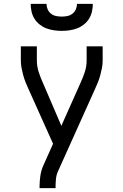

<svg xmlns="http://www.w3.org/2000/svg" viewBox="-20 -975 640 995"><path d="M185 0V-7Q185 -35 189 -63Q193 -91 204 -116L255 -230L127 -515Q119 -532 112 -550Q105 -568 100 -586.5Q95 -605 91.5 -623.5Q88 -642 88 -662V-735H171V-662Q171 -646 173.5 -631Q176 -616 180.5 -601.5Q185 -587 191 -572.5Q197 -558 203 -544L298 -323L397 -545Q410 -573 419.5 -602Q429 -631 429 -662V-735H512V-662Q512 -642 508.5 -623.5Q505 -605 500 -586.5Q495 -568 488 -550Q481 -532 473 -515L280 -86Q272 -68 270 -47.5Q268 -27 268 -7V0ZM300 -815Q280 -815 259.5 -818Q239 -821 220.5 -828Q202 -835 185.5 -848Q169 -861 158.5 -878Q148 -895 143.5 -915Q139 -935 139 -955H221Q221 -940 227 -926.5Q233 -913 244.5 -904Q256 -895 270.5 -892Q285 -889 300 -889Q315 -889 329.5 -892Q344 -895 355.5 -904Q367 -913 373 -926.5Q379 -940 379 -955H461Q461 -935 456.5 -915Q452 -895 441.5 -878Q431 -861 414.5 -848Q398 -835 379.5 -828Q361 -821 340.5 -818Q320 -815 300 -815Z"/></svg>

Font: Iosevka Curly Extended
Style: Regular
Weight: 400
Width: 7
Monospace: yes
Designer: Belleve Invis
Foundry: Belleve Invis
Version: Version 11.1.0; ttfautohint (v1.8.3)